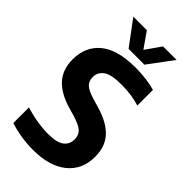

<svg xmlns="http://www.w3.org/2000/svg" viewBox="-288 -1027 1114 1114"><g transform="rotate(45 268.5 -470.0)"><path d="M231 9.5Q184 9.5 133.2 1.8Q82.5 -6 40.5 -20.5V-149Q84 -134.5 133.8 -126.2Q183.5 -118 229.5 -118Q299 -118 329.2 -141Q359.5 -164 359.5 -205Q359.5 -240 337.5 -260Q315.5 -280 256 -298L203 -313.5Q118 -338.5 70.2 -389.5Q22.5 -440.5 22.5 -525.5Q22.5 -630 95.2 -689.8Q168 -749.5 314 -749.5Q360 -749.5 402.5 -744Q445 -738.5 477.5 -729V-601Q409 -622 326 -622Q242.5 -622 210 -597.8Q177.5 -573.5 177.5 -535.5Q177.5 -502.5 197 -483.2Q216.5 -464 270 -448L322.5 -432.5Q417 -405.5 466 -354.2Q515 -303 515 -217.5Q515 -111.5 440.2 -51Q365.5 9.5 231 9.5ZM209 -797.5 96.5 -949H207.5L274 -854L340.5 -949H451.5L339 -797.5Z"/></g></svg>

Font: Encode Sans SemiCondensed SemiCondensed
Style: Bold
Weight: 700
Width: 4
Designer: Multiple Designers
Foundry: Impallari Type
Version: Version 3.000; ttfautohint (v1.8.3) -l 8 -r 50 -G 200 -x 14 